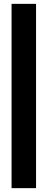

<svg xmlns="http://www.w3.org/2000/svg" viewBox="-20 -832 247 996"><path d="M40 -812H167V144H40Z"/></svg>

Font: Prompt Medium
Style: Regular
Weight: 500
Designer: Katatrad Team
Foundry: CadsonDemak
Version: Version 1.001